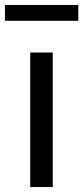

<svg xmlns="http://www.w3.org/2000/svg" viewBox="-30 -755 336 775"><path d="M92 0V-543H183V0ZM-10 -671V-735H286V-671Z"/></svg>

Font: Swei Fan Sans CJK TC
Style: Regular
Weight: 400
Version: Version 2.130